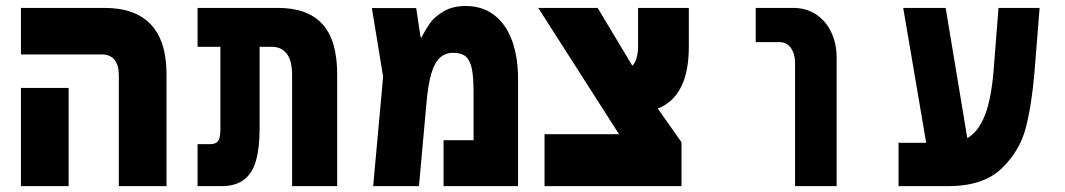

<svg xmlns="http://www.w3.org/2000/svg" viewBox="-20 -636 3640 656"><path d="M328.5 -450H51.5V-609H336.5Q442.5 -609 495.8 -552Q549 -495 549 -381.5V0H386V-379Q386 -414 371 -432Q356 -450 328.5 -450ZM51.5 -335.5H214.5V0H51.5Z M909 -476H867V-198Q867 -130 854.5 -86.8Q842 -43.5 813.2 -21.8Q784.5 0 736.5 0H655V-143.5H699Q717.5 -143.5 725.2 -154.5Q733 -165.5 733 -193.5V-476H655V-609H929.5Q1031 -609 1081.5 -553.8Q1132 -498.5 1132 -382V0H978V-379Q978 -429 959.8 -452.5Q941.5 -476 909 -476Z M1750 -366V0H1495.5V-157H1598V-320.5Q1598 -373 1592 -401.8Q1586 -430.5 1571.2 -443Q1556.5 -455.5 1528.5 -455.5Q1501 -455.5 1482.8 -438.5Q1464.5 -421.5 1453.8 -385.2Q1443 -349 1437.5 -288.5L1411.5 0H1255L1289 -374L1250.5 -608.5H1402L1417 -508.5H1420Q1435 -536.5 1448.8 -556.5Q1462.5 -576.5 1493.8 -596Q1525 -615.5 1571 -615.5Q1628 -615.5 1668.2 -584.8Q1708.5 -554 1729.2 -498Q1750 -442 1750 -366Z M1840.5 -177.5H2095L1819 -609H2022L2140.5 -411.5Q2150.5 -420.5 2155.2 -439Q2160 -457.5 2160 -473V-609H2333.5V-476Q2333.5 -307 2227.5 -265L2308.5 -150V0H1840.5Z M2643.5 -492H2562V-609H2690Q2734.5 -609 2768.2 -586.8Q2802 -564.5 2820.2 -525.8Q2838.5 -487 2838.5 -439V0H2696.5V-420.5Q2696.5 -451.5 2682.5 -471.8Q2668.5 -492 2643.5 -492Z M3050 -148H3144.5L3066 -609H3211L3285 -164Q3323 -186 3345 -242Q3367 -298 3375 -397L3391.5 -609H3532L3514.5 -390Q3505.5 -280.5 3485 -200.2Q3464.5 -120 3401.8 -60Q3339 0 3219.5 0H3050Z"/></svg>

Font: JuliaMono Black
Style: Regular
Weight: 900
Monospace: yes
Designer: cormullion
Foundry: corm
Version: Version 0.054; ttfautohint (v1.8.4)